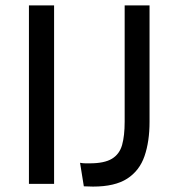

<svg xmlns="http://www.w3.org/2000/svg" viewBox="-20 -680 657 710"><path d="M87 0V-660H180V0ZM290 9 276 -78Q287 -76 296.5 -76Q306 -76 312 -76Q366 -76 394 -93Q422 -110 431.5 -144Q441 -178 441 -230V-660H533V-229Q533 -157 514.5 -103Q496 -49 450.5 -19.5Q405 10 324 10Q311 10 290 9Z"/></svg>

Font: Bricolage Grotesque 10pt
Style: Regular
Weight: 400
Designer: Mathieu Triay
Foundry: Atelier Triay
Version: Version 1.000; ttfautohint (v1.8.4.7-5d5b);gftools[0.9.32]